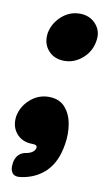

<svg xmlns="http://www.w3.org/2000/svg" viewBox="-97 -563 426 765"><g transform="rotate(10 115.5 -180.5)"><path d="M67 22Q25 22 1.5 -6Q-22 -34 -16 -76Q-8 -117 24.5 -145.5Q57 -174 99 -174Q140 -174 164 -145.5Q188 -117 180 -76Q174 -34 141 -6Q108 22 67 22ZM99 -174Q141 -174 164.5 -148Q188 -122 195 -82Q202 -42 195 0Q184 72 145 111.5Q106 151 45 160Q19 164 9 150Q-1 136 3 112V109Q11 66 53 61Q66 58 74.5 51.5Q83 45 85 36Q88 22 67 22ZM134 -326Q92 -326 68 -354Q44 -382 50 -424Q58 -465 90 -493.5Q122 -522 163 -522Q204 -522 229 -493.5Q254 -465 246 -424Q239 -382 206.5 -354Q174 -326 134 -326Z"/></g></svg>

Font: Winky Sans ExtraBold
Style: Italic
Weight: 800
Italic angle: -8.97852°
Designer: Simon Atzbach
Foundry: typofactur
Version: Version 1.205